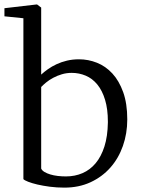

<svg xmlns="http://www.w3.org/2000/svg" viewBox="-23 -839 643 870"><path d="M163.6 -75.2Q167.5 -66.4 178.5 -59.8Q189.5 -53.2 204.8 -48.6Q220.2 -43.9 238.8 -41.7Q257.3 -39.6 275.9 -39.6Q316.4 -39.6 350.8 -54.4Q385.3 -69.3 410.4 -99.4Q435.5 -129.4 450.2 -175.3Q464.8 -221.2 465.8 -283.7Q465.8 -285.6 465.8 -288.1Q465.8 -344.7 453.1 -386.7Q440.4 -428.7 418 -456.1Q395.5 -483.4 365.5 -496.1Q335.4 -508.8 301.8 -508.8Q278.3 -508.8 257.1 -502.4Q235.8 -496.1 217.8 -486.3Q199.7 -476.6 186 -465.3Q172.4 -454.1 163.6 -444.8ZM83 -756.3 -2.9 -765.1V-801.8L143.1 -818.8H145L163.6 -804.7V-501Q176.8 -513.2 194.3 -525.6Q211.9 -538.1 233.4 -548.1Q254.9 -558.1 280.3 -564.2Q305.7 -570.3 335 -570.3Q377 -570.3 416.3 -554.7Q455.6 -539.1 486.1 -506.1Q516.6 -473.1 535.2 -421.4Q553.7 -369.6 553.7 -297.9Q553.7 -233.9 533.9 -177.7Q514.2 -121.6 477.1 -79.6Q439.9 -37.6 387.2 -13.2Q334.5 11.2 268.6 11.2Q234.4 11.2 202.9 7.1Q171.4 2.9 146.5 -2.9Q121.6 -8.8 104.7 -15.4Q87.9 -22 83 -27.3Z"/></svg>

Font: MerriweatherLight
Style: Regular
Weight: 300
Designer: Eben Sorkin ( sorkintype@gmail.com )
Foundry: Eben Sorkin
Version: Version 1.055; ttfautohint (v1.4.1)